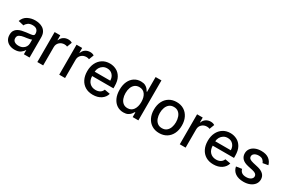

<svg xmlns="http://www.w3.org/2000/svg" viewBox="100 -1871 4462 3026"><g transform="rotate(30 2331.5 -357.5)"><path d="M230.1 12.1Q178.3 12.1 136.5 -7.1Q94.8 -26.3 70.3 -63.4Q45.8 -100.5 45.8 -154.1Q45.8 -200.6 63.7 -230.5Q81.7 -260.3 111.7 -277.7Q141.7 -295.1 179 -303.8Q216.3 -312.5 255 -317.1Q304 -322.8 334.3 -326.5Q364.7 -330.3 378.7 -338.8Q392.8 -347.3 392.8 -366.5V-369Q392.8 -415.5 366.7 -441.1Q340.6 -466.6 289.1 -466.6Q235.4 -466.6 204.7 -443.2Q174 -419.7 162.3 -390.6L62.5 -413.4Q89.1 -487.9 151.5 -520.2Q213.8 -552.6 287.6 -552.6Q320.3 -552.6 356.9 -544.9Q393.5 -537.3 426 -516.9Q458.5 -496.4 478.9 -459.2Q499.3 -421.9 499.3 -362.2V0H395.6V-74.6H391.3Q376.1 -44 337 -16Q297.9 12.1 230.1 12.1ZM253.2 -73.2Q297.6 -73.2 328.8 -90.6Q360.1 -108 376.6 -136.2Q393.1 -164.4 393.1 -196.7V-267Q385.7 -259.6 360.4 -253.9Q335.2 -248.2 307.2 -244.3Q279.1 -240.4 261.7 -237.9Q215.6 -231.9 182.7 -213.6Q149.9 -195.3 149.9 -152.7Q149.9 -113.3 179 -93.2Q208.1 -73.2 253.2 -73.2Z M640.6 0V-545.5H743.3V-458.8H748.9Q763.8 -502.8 801.5 -528.2Q839.1 -553.6 887.4 -553.6Q909.8 -553.6 927.6 -548.3Q945.3 -543 958.8 -533.7L924.7 -445Q915.1 -449.9 903.1 -452.8Q891 -455.6 875.4 -455.6Q820.3 -455.6 783.6 -421Q746.8 -386.4 746.8 -333.1V0Z M1039.1 0V-545.5H1141.7V-458.8H1147.4Q1162.3 -502.8 1199.9 -528.2Q1237.6 -553.6 1285.9 -553.6Q1308.2 -553.6 1326 -548.3Q1343.8 -543 1357.2 -533.7L1323.2 -445Q1313.6 -449.9 1301.5 -452.8Q1289.4 -455.6 1273.8 -455.6Q1218.8 -455.6 1182 -421Q1145.2 -386.4 1145.2 -333.1V0Z M1652.7 11Q1572.4 11 1514.2 -23.8Q1456 -58.6 1424.5 -121.6Q1393.1 -184.7 1393.1 -269.2Q1393.1 -353 1424.5 -416.9Q1456 -480.8 1512.6 -516.7Q1569.2 -552.6 1645.2 -552.6Q1707 -552.6 1762.3 -525Q1817.5 -497.5 1852.1 -437.3Q1886.7 -377.1 1886.7 -278.4V-240.8H1498.9Q1501.1 -161.9 1543.3 -119.3Q1585.6 -76.7 1653.8 -76.7Q1699.2 -76.7 1732.2 -96.2Q1765.3 -115.8 1779.5 -154.5L1880 -136.4Q1861.9 -70 1801.8 -29.5Q1741.8 11 1652.7 11ZM1499.3 -320.3H1782.7Q1782.3 -382.8 1745 -423.8Q1707.7 -464.8 1646 -464.8Q1603 -464.8 1570.8 -444.8Q1538.7 -424.7 1520.1 -391.9Q1501.4 -359 1499.3 -320.3Z M2479.4 0V-727.3H2373.2V-457H2366.8Q2357.2 -474.1 2340 -496.4Q2322.8 -518.8 2291.7 -535.7Q2260.7 -552.6 2210.2 -552.6Q2144.2 -552.6 2092.5 -519.2Q2040.8 -485.8 2011 -422.9Q1981.2 -360.1 1981.2 -271.7Q1981.2 -183.6 2010.7 -120.2Q2040.1 -56.8 2091.6 -23.1Q2143.1 10.7 2209.2 10.7Q2258.9 10.7 2290.1 -6Q2321.4 -22.7 2339.3 -45.1Q2357.2 -67.5 2366.8 -84.9H2375.7V0ZM2375.4 -272.7Q2375.4 -186.8 2338.4 -133.3Q2301.5 -79.9 2233 -79.9Q2185.4 -79.9 2153.2 -105.3Q2121.1 -130.7 2104.8 -174.4Q2088.4 -218 2088.4 -272.7Q2088.4 -327.1 2104.6 -369.9Q2120.7 -412.6 2152.7 -437.5Q2184.7 -462.4 2233 -462.4Q2302.6 -462.4 2339 -410.3Q2375.4 -358.3 2375.4 -272.7Z M2860.4 11Q2783.7 11 2726.6 -24.1Q2669.4 -59.3 2637.8 -122.7Q2606.2 -186.1 2606.2 -270.2Q2606.2 -355.1 2637.8 -418.7Q2669.4 -482.2 2726.6 -517.4Q2783.7 -552.6 2860.4 -552.6Q2937.5 -552.6 2994.5 -517.4Q3051.5 -482.2 3083.1 -418.7Q3114.7 -355.1 3114.7 -270.2Q3114.7 -186.1 3083.1 -122.7Q3051.5 -59.3 2994.5 -24.1Q2937.5 11 2860.4 11ZM2860.8 -78.1Q2910.9 -78.1 2943.4 -104.4Q2975.9 -130.7 2991.7 -174.5Q3007.5 -218.4 3007.5 -270.6Q3007.5 -322.8 2991.7 -366.8Q2975.9 -410.9 2943.4 -437.3Q2910.9 -463.8 2860.8 -463.8Q2810.7 -463.8 2778.1 -437.3Q2745.4 -410.9 2729.4 -366.8Q2713.4 -322.8 2713.4 -270.6Q2713.4 -218.4 2729.4 -174.5Q2745.4 -130.7 2778.1 -104.4Q2810.7 -78.1 2860.8 -78.1Z M3233 0V-545.5H3335.6V-458.8H3341.3Q3356.2 -502.8 3393.8 -528.2Q3431.5 -553.6 3479.8 -553.6Q3502.1 -553.6 3519.9 -548.3Q3537.6 -543 3551.1 -533.7L3517 -445Q3507.5 -449.9 3495.4 -452.8Q3483.3 -455.6 3467.7 -455.6Q3412.6 -455.6 3375.9 -421Q3339.1 -386.4 3339.1 -333.1V0Z M3846.6 11Q3766.3 11 3708.1 -23.8Q3649.9 -58.6 3618.4 -121.6Q3587 -184.7 3587 -269.2Q3587 -353 3618.4 -416.9Q3649.9 -480.8 3706.5 -516.7Q3763.1 -552.6 3839.1 -552.6Q3900.9 -552.6 3956.1 -525Q4011.4 -497.5 4046 -437.3Q4080.6 -377.1 4080.6 -278.4V-240.8H3692.8Q3695 -161.9 3737.2 -119.3Q3779.5 -76.7 3847.7 -76.7Q3893.1 -76.7 3926.1 -96.2Q3959.2 -115.8 3973.4 -154.5L4073.9 -136.4Q4055.8 -70 3995.7 -29.5Q3935.7 11 3846.6 11ZM3693.2 -320.3H3976.6Q3976.2 -382.8 3938.9 -423.8Q3901.6 -464.8 3839.8 -464.8Q3796.9 -464.8 3764.7 -444.8Q3732.6 -424.7 3714 -391.9Q3695.3 -359 3693.2 -320.3Z M4607.6 -412.3 4511.4 -395.2Q4502.1 -422.6 4477.1 -445.5Q4452.1 -468.4 4402.3 -468.4Q4357.2 -468.4 4326.9 -448.3Q4296.5 -428.3 4296.9 -396.7Q4296.5 -369 4316.9 -352.5Q4337.4 -335.9 4382.5 -325.3L4469.1 -305.4Q4618.3 -271 4618.3 -157.7Q4618.3 -108.3 4590 -70.3Q4561.8 -32.3 4511.5 -10.7Q4461.3 11 4395.2 11Q4303.3 11 4245.7 -28.2Q4188.2 -67.5 4174.7 -139.9L4277.3 -155.5Q4296.5 -74.6 4394.5 -74.6Q4446.7 -74.6 4478 -96.4Q4509.2 -118.3 4509.2 -149.9Q4509.2 -202.1 4432.2 -219.1L4339.8 -239.3Q4263.1 -256.4 4226.9 -294.7Q4190.7 -333.1 4190.7 -391Q4190.7 -439.3 4217.7 -475.7Q4244.7 -512.1 4292.3 -532.3Q4339.8 -552.6 4401.3 -552.6Q4489.7 -552.6 4540.5 -514.2Q4591.3 -475.9 4607.6 -412.3Z"/></g></svg>

Font: Inter UI Medium
Style: Regular
Weight: 500
Designer: Rasmus Andersson
Foundry: rsms
Version: 3.2;8d6f07862